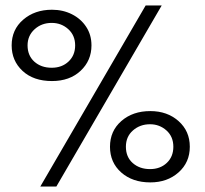

<svg xmlns="http://www.w3.org/2000/svg" viewBox="-20 -680 746 700"><path d="M185.5 0H127L511 -660H569.5ZM169.5 -384.5Q102 -384.5 62.2 -421.5Q22.5 -458.5 22.5 -514.5Q22.5 -572 64.5 -608.2Q106.5 -644.5 169.5 -644.5Q209.5 -644.5 242.2 -628Q275 -611.5 294.2 -582.2Q313.5 -553 313.5 -514.5Q313.5 -459 273.8 -421.8Q234 -384.5 169.5 -384.5ZM168.5 -433Q206 -433 230 -455.8Q254 -478.5 254 -514.5Q254 -551 228.8 -573.8Q203.5 -596.5 168.5 -596.5Q131.5 -596.5 106 -573.2Q80.5 -550 80.5 -514.5Q80.5 -477.5 105.2 -455.2Q130 -433 168.5 -433ZM528 -15Q463 -15 422 -51.2Q381 -87.5 381 -145Q381 -202.5 422.5 -238.8Q464 -275 528 -275Q590 -275 631 -238.5Q672 -202 672 -145Q672 -88 631 -51.5Q590 -15 528 -15ZM527 -63.5Q564 -63.5 588 -86Q612 -108.5 612 -145Q612 -182 586.8 -204.5Q561.5 -227 527 -227Q490.5 -227 464.8 -204.5Q439 -182 439 -145Q439 -107.5 464 -85.5Q489 -63.5 527 -63.5Z"/></svg>

Font: Lucymar Sans
Style: Regular
Weight: 400
Foundry: The League of Moveable Type (original font) / Main changes by Cristiano Sobral with portions from Mirco Monsees
Version: Version 2.001;August 30, 2020;FontCreator 13.0.0.2681 64-bit